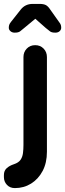

<svg xmlns="http://www.w3.org/2000/svg" viewBox="-40 -766 335 982"><path d="M200 10Q200 67 178 108.5Q156 150 119 173Q82 196 36 196Q11 196 -4.5 179.5Q-20 163 -20 140V129Q-20 107 -5.5 94Q9 81 31 74Q55 66 65 51.5Q75 37 77.5 17Q80 -3 80 -25V-474Q80 -500 97 -517.5Q114 -535 140 -535Q166 -535 183 -517.5Q200 -500 200 -474ZM161 -687 84 -623Q71 -612 62.5 -605.5Q54 -599 35 -599Q22 -599 13.5 -606.5Q5 -614 5 -624Q5 -632 7 -638.5Q9 -645 17 -655L66 -717Q89 -746 127 -746H163Q183 -746 194.5 -740Q206 -734 217 -717L261 -655Q269 -645 271 -638.5Q273 -632 273 -624Q273 -614 265 -606.5Q257 -599 243 -599Q224 -599 216 -605.5Q208 -612 194 -623L110 -697Z"/></svg>

Font: zvoove
Style: Bold
Weight: 700
Designer: Vernon Adams (Nunito) & Andrew Paglinawan (Quicksand)
Foundry: zvoove
Version: Version 3.006